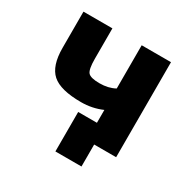

<svg xmlns="http://www.w3.org/2000/svg" viewBox="-147 -654 894 909"><g transform="rotate(30 300.0 -200.0)"><path d="M55.7 -321.3V-519.5H213.9V-353.5Q213.9 -294.9 228 -279.3Q242.2 -263.7 290.5 -263.7Q338.9 -263.7 374 -283.2V-519.5H534.2V0H414.1V120.1H271.5V-95.7H374V-166Q320.3 -142.6 259.8 -142.6Q146.5 -142.6 101.1 -183.1Q55.7 -223.6 55.7 -321.3Z"/></g></svg>

Font: GenEi M Gothic v2 Heavy
Style: Regular
Weight: 800
Version: Version 2.0